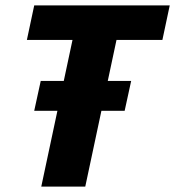

<svg xmlns="http://www.w3.org/2000/svg" viewBox="-20 -687 645 707"><path d="M294 0H132L247 -540H79L106 -667H605L578 -540H409ZM106 -279 130 -389H463L439 -279Z"/></svg>

Font: Epunda Sans ExtraBold
Style: Italic
Weight: 800
Italic angle: -12.0243°
Designer: Simon Atzbach
Foundry: typofactur
Version: Version 2.204; ttfautohint (v1.8.4.7-5d5b)